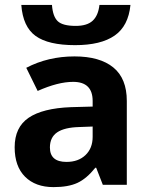

<svg xmlns="http://www.w3.org/2000/svg" viewBox="-20 -745 601 774"><path d="M394.5 0 367.7 -68.8H364.3Q329.1 -24.9 292.2 -7.8Q255.4 9.3 195.8 9.3Q123 9.3 81.1 -32.5Q39.1 -74.2 39.1 -151.4Q39.1 -231.9 95.5 -270.3Q151.9 -308.6 265.6 -313L353.5 -315.4V-337.9Q353.5 -415 274.9 -415Q213.9 -415 131.8 -378.4L85.9 -471.7Q173.8 -517.6 280.3 -517.6Q382.3 -517.6 436.8 -473.1Q491.2 -428.7 491.2 -337.9V0ZM353.5 -234.9 300.3 -232.9Q239.7 -231.4 210.4 -211.4Q181.2 -191.4 181.2 -150.4Q181.2 -92.3 248 -92.3Q295.9 -92.3 324.7 -119.9Q353.5 -147.5 353.5 -193.4ZM505.9 -725.1Q497.6 -640.1 442.1 -601.6Q386.7 -563 282.7 -563Q174.8 -563 123.5 -600.1Q72.3 -637.2 65.9 -725.1H189.5Q192.9 -678.2 212.9 -659.4Q232.9 -640.6 285.2 -640.6Q331.1 -640.6 353.5 -661.4Q376 -682.1 380.9 -725.1Z"/></svg>

Font: Bpm'online Open Sans
Style: Bold
Weight: 700
Foundry: Ascender Corporation
Version: Version 1.10